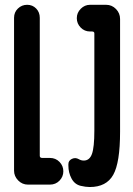

<svg xmlns="http://www.w3.org/2000/svg" viewBox="-20 -750 540 780"><path d="M411.1 -730.5Q434.6 -730.5 451.2 -713.4Q467.8 -696.3 467.8 -672.9V-214.8Q467.8 -88.9 439.9 -39.6Q412.1 9.8 344.7 9.8Q328.1 9.8 307.6 4.9Q283.2 -1 270.5 -24.9Q257.8 -48.8 257.8 -77.1V-83Q257.8 -97.7 272 -104.5Q286.1 -111.3 299.8 -103.5Q309.6 -97.7 320.3 -97.7Q343.8 -97.7 353.5 -124.5Q363.3 -151.4 363.3 -219.7V-614.3Q363.3 -622.1 353.5 -622.1H345.7Q323.2 -622.1 307.6 -638.2Q292 -654.3 292 -676.3Q292 -698.2 308.1 -714.4Q324.2 -730.5 345.7 -730.5ZM182.6 -108.4Q206.1 -108.4 221.7 -92.3Q237.3 -76.2 237.3 -54.2Q237.3 -32.2 221.7 -16.1Q206.1 0 182.6 0H93.8Q70.3 0 53.7 -17.1Q37.1 -34.2 37.1 -56.6V-677.7Q37.1 -700.2 52.7 -715.3Q68.4 -730.5 90.3 -730.5Q112.3 -730.5 127 -715.3Q141.6 -700.2 141.6 -677.7V-117.2Q141.6 -108.4 151.4 -108.4Z"/></svg>

Font: Rounded Mgen+ 1mn bold
Style: Bold
Weight: 700
Designer: [Source Han Sans]
Ryoko NISHIZUKA  (kana & ideographs); Paul D. Hunt (Latin, Greek & Cyrillic); Wenlong ZHANG  (bopomofo
Version: Version 1.059.20150602